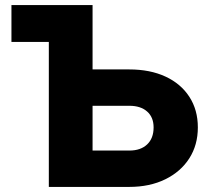

<svg xmlns="http://www.w3.org/2000/svg" viewBox="-20 -735 825 755"><path d="M172 0V-582L184 -570H25V-715H344V-131L332 -143H489Q533 -143 558.5 -167Q584 -191 584 -234Q584 -274 558.5 -296.5Q533 -319 489 -319H279V-462H488Q570 -462 630.5 -434Q691 -406 724.5 -354.5Q758 -303 758 -234Q758 -165 724.5 -112.5Q691 -60 630 -30Q569 0 488 0Z"/></svg>

Font: Wix Madefor Display ExtraBold
Style: Regular
Weight: 800
Designer: Dalton Maag Ltd
Foundry: Dalton Maag Ltd
Version: Version 3.100